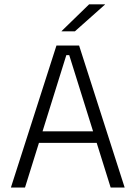

<svg xmlns="http://www.w3.org/2000/svg" viewBox="-20 -844 610 864"><path d="M29 0 234 -639H336L541 0H478L291.5 -596H278.5L92.5 0ZM138.5 -201V-253H431V-201ZM381 -824.5H452.5V-823.5L317 -703H257V-704Z"/></svg>

Font: Anek Bangla Medium Light
Style: Regular
Weight: 300
Version: Version 1.003